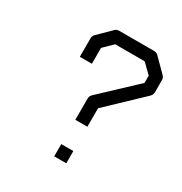

<svg xmlns="http://www.w3.org/2000/svg" viewBox="-147 -769 785 828"><g transform="rotate(30 246.0 -354.5)"><path d="M179 -477H119V-569Q119 -581 128 -590L191 -652Q198 -659 212 -659H383Q396 -659 404 -651L467 -588Q476 -579 476 -567V-506Q476 -494 466 -484L298 -324V-232H238V-337Q238 -350 247 -359L417 -519V-555L371 -600H224L179 -556ZM238 -111H298V-50H238Z"/></g></svg>

Font: IBM 3270 Semi-Condensed
Style: Condensed
Weight: 400
Monospace: yes
Version: Version 2.3.1